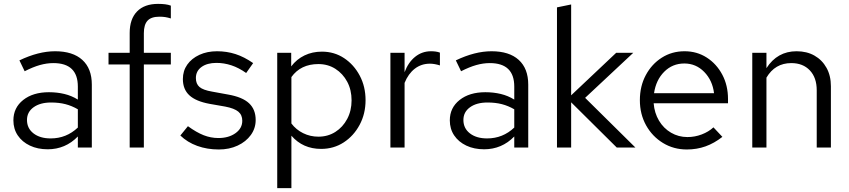

<svg xmlns="http://www.w3.org/2000/svg" viewBox="-20 -760 4372 989"><path d="M226 9Q174 9 134 -10Q94 -29 71.5 -62.5Q49 -96 49 -140Q49 -205 99.5 -245Q150 -285 232 -285Q274 -285 311.5 -276Q349 -267 381 -247V-314Q381 -435 255 -435Q221 -435 185.5 -425Q150 -415 107 -393L80 -449Q178 -496 264 -496Q355 -496 404 -451.5Q453 -407 453 -324V0H381V-57Q349 -24 310 -7.5Q271 9 226 9ZM119 -142Q119 -99 152.5 -73Q186 -47 241 -47Q322 -47 381 -103V-197Q350 -215 317 -223.5Q284 -232 243 -232Q187 -232 153 -207.5Q119 -183 119 -142Z M648 0V-428H539V-488H648V-590Q648 -662 686 -701Q724 -740 794 -740Q814 -740 830.5 -738Q847 -736 860 -731V-665Q844 -670 831 -672Q818 -674 801 -674Q759 -674 740 -653.5Q721 -633 721 -589V-488H860V-428H721V0Z M1107 10Q1047 10 996 -8.5Q945 -27 909 -62L948 -110Q992 -78 1029 -63.5Q1066 -49 1105 -49Q1158 -49 1193 -74Q1228 -99 1228 -138Q1228 -168 1207.5 -185Q1187 -202 1140 -211L1060 -225Q989 -238 955.5 -269Q922 -300 922 -353Q922 -395 944.5 -427Q967 -459 1007 -477.5Q1047 -496 1098 -496Q1148 -496 1193 -481.5Q1238 -467 1284 -435L1248 -384Q1210 -411 1172 -423.5Q1134 -436 1095 -436Q1047 -436 1018 -415Q989 -394 989 -358Q989 -328 1007.5 -312Q1026 -296 1073 -288L1155 -273Q1229 -260 1263 -228Q1297 -196 1297 -142Q1297 -99 1272 -64.5Q1247 -30 1204 -10Q1161 10 1107 10Z M1408 209V-488H1480V-418Q1508 -455 1548.5 -474.5Q1589 -494 1638 -494Q1702 -494 1752.5 -460.5Q1803 -427 1833 -370.5Q1863 -314 1863 -244Q1863 -174 1832.5 -117Q1802 -60 1750.5 -26.5Q1699 7 1634 7Q1540 7 1481 -61V209ZM1620 -56Q1669 -56 1707.5 -80.5Q1746 -105 1768.5 -147.5Q1791 -190 1791 -243Q1791 -297 1768.5 -339Q1746 -381 1707.5 -405.5Q1669 -430 1620 -430Q1529 -430 1481 -363V-124Q1505 -92 1541.5 -74Q1578 -56 1620 -56Z M1991 0V-488H2064V-388Q2083 -439 2118.5 -467.5Q2154 -496 2200 -496Q2213 -496 2224 -494.5Q2235 -493 2246 -489V-423Q2234 -427 2220.5 -429.5Q2207 -432 2195 -432Q2150 -432 2116.5 -406Q2083 -380 2064 -333V0Z M2474 9Q2422 9 2382 -10Q2342 -29 2319.5 -62.5Q2297 -96 2297 -140Q2297 -205 2347.5 -245Q2398 -285 2480 -285Q2522 -285 2559.5 -276Q2597 -267 2629 -247V-314Q2629 -435 2503 -435Q2469 -435 2433.5 -425Q2398 -415 2355 -393L2328 -449Q2426 -496 2512 -496Q2603 -496 2652 -451.5Q2701 -407 2701 -324V0H2629V-57Q2597 -24 2558 -7.5Q2519 9 2474 9ZM2367 -142Q2367 -99 2400.5 -73Q2434 -47 2489 -47Q2570 -47 2629 -103V-197Q2598 -215 2565 -223.5Q2532 -232 2491 -232Q2435 -232 2401 -207.5Q2367 -183 2367 -142Z M2849 0V-722L2922 -737V-269L3154 -488H3242L2994 -256L3253 0H3157L2922 -233V0Z M3518 10Q3450 10 3395 -23.5Q3340 -57 3308 -114.5Q3276 -172 3276 -244Q3276 -316 3306.5 -373Q3337 -430 3389 -463Q3441 -496 3506 -496Q3570 -496 3620.5 -463.5Q3671 -431 3700.5 -375.5Q3730 -320 3730 -250V-228H3347Q3351 -178 3374.5 -138.5Q3398 -99 3436.5 -76.5Q3475 -54 3521 -54Q3559 -54 3594.5 -67.5Q3630 -81 3655 -104L3701 -55Q3659 -22 3614 -6Q3569 10 3518 10ZM3349 -280H3658Q3650 -346 3607.5 -389.5Q3565 -433 3505 -433Q3444 -433 3401.5 -390.5Q3359 -348 3349 -280Z M3855 0V-488H3928V-409Q3984 -496 4083 -496Q4136 -496 4175.5 -473.5Q4215 -451 4237.5 -410.5Q4260 -370 4260 -316V0H4187V-295Q4187 -360 4151.5 -397.5Q4116 -435 4056 -435Q3972 -435 3928 -360V0Z"/></svg>

Font: Red Hat Text VF
Style: Regular
Weight: 400
Designer: Pentagram, MCKL
Foundry: Pentagram, MCKL
Version: Version 1.023